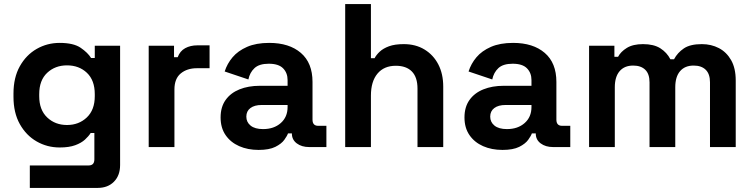

<svg xmlns="http://www.w3.org/2000/svg" viewBox="-20 -720 3688 940"><path d="M46 -246V-262Q46 -340 77 -395.5Q108 -451 159.5 -480.5Q211 -510 272 -510Q340 -510 375 -486Q410 -462 426 -436H444V-496H568V88Q568 139 538 169.5Q508 200 458 200H126V90H414Q442 90 442 60V-69H424Q414 -53 396 -36.5Q378 -20 348 -9Q318 2 272 2Q211 2 159.5 -27.5Q108 -57 77 -112.5Q46 -168 46 -246ZM308 -108Q366 -108 405 -145Q444 -182 444 -249V-259Q444 -327 405.5 -363.5Q367 -400 308 -400Q250 -400 211 -363.5Q172 -327 172 -259V-249Q172 -182 211 -145Q250 -108 308 -108Z M708 0V-496H832V-440H850Q861 -470 886.5 -484Q912 -498 946 -498H1006V-386H944Q896 -386 865 -360.5Q834 -335 834 -282V0Z M1246 14Q1193 14 1151 -4.5Q1109 -23 1084.5 -58.5Q1060 -94 1060 -145Q1060 -196 1084.5 -230.5Q1109 -265 1152.5 -282.5Q1196 -300 1252 -300H1388V-328Q1388 -363 1366 -385.5Q1344 -408 1296 -408Q1249 -408 1226 -386.5Q1203 -365 1196 -331L1080 -370Q1092 -408 1118.5 -439.5Q1145 -471 1189.5 -490.5Q1234 -510 1298 -510Q1396 -510 1453 -461Q1510 -412 1510 -319V-134Q1510 -104 1538 -104H1578V0H1494Q1457 0 1433 -18Q1409 -36 1409 -66V-67H1390Q1386 -55 1372 -35.5Q1358 -16 1328 -1Q1298 14 1246 14ZM1268 -88Q1321 -88 1354.5 -117.5Q1388 -147 1388 -196V-206H1261Q1226 -206 1206 -191Q1186 -176 1186 -149Q1186 -122 1207 -105Q1228 -88 1268 -88Z M1670 0V-700H1796V-435H1814Q1822 -451 1839 -467Q1856 -483 1884.5 -493.5Q1913 -504 1957 -504Q2015 -504 2058.5 -477.5Q2102 -451 2126 -404.5Q2150 -358 2150 -296V0H2024V-286Q2024 -342 1996.5 -370Q1969 -398 1918 -398Q1860 -398 1828 -359.5Q1796 -321 1796 -252V0Z M2440 14Q2387 14 2345 -4.5Q2303 -23 2278.5 -58.5Q2254 -94 2254 -145Q2254 -196 2278.5 -230.5Q2303 -265 2346.5 -282.5Q2390 -300 2446 -300H2582V-328Q2582 -363 2560 -385.5Q2538 -408 2490 -408Q2443 -408 2420 -386.5Q2397 -365 2390 -331L2274 -370Q2286 -408 2312.5 -439.5Q2339 -471 2383.5 -490.5Q2428 -510 2492 -510Q2590 -510 2647 -461Q2704 -412 2704 -319V-134Q2704 -104 2732 -104H2772V0H2688Q2651 0 2627 -18Q2603 -36 2603 -66V-67H2584Q2580 -55 2566 -35.5Q2552 -16 2522 -1Q2492 14 2440 14ZM2462 -88Q2515 -88 2548.5 -117.5Q2582 -147 2582 -196V-206H2455Q2420 -206 2400 -191Q2380 -176 2380 -149Q2380 -122 2401 -105Q2422 -88 2462 -88Z M2864 0V-496H2988V-442H3006Q3019 -467 3049 -485.5Q3079 -504 3128 -504Q3181 -504 3213 -483.5Q3245 -463 3262 -430H3280Q3297 -462 3328 -483Q3359 -504 3416 -504Q3462 -504 3499.5 -484.5Q3537 -465 3559.5 -425.5Q3582 -386 3582 -326V0H3456V-317Q3456 -358 3435 -378.5Q3414 -399 3376 -399Q3333 -399 3309.5 -371.5Q3286 -344 3286 -293V0H3160V-317Q3160 -358 3139 -378.5Q3118 -399 3080 -399Q3037 -399 3013.5 -371.5Q2990 -344 2990 -293V0Z"/></svg>

Font: Space Grotesk
Style: Bold
Weight: 700
Designer: Florian Karsten
Foundry: Florian Karsten
Version: Version 2.000